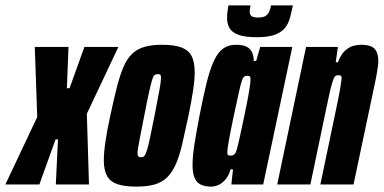

<svg xmlns="http://www.w3.org/2000/svg" viewBox="-66 -684 1423 712"><path d="M-46 0 72 -250 63 -510H188L182 -357H192L247 -510H373L256 -262L264 0H141L149 -167H140L80 0Z M440 8Q396 8 369.5 -1Q343 -10 331 -31.5Q319 -53 319 -89Q319 -118 325 -159Q331 -200 343 -255Q356 -316 367.5 -361Q379 -406 392 -436Q405 -466 423.5 -484Q442 -502 469 -510Q496 -518 535 -518Q579 -518 605.5 -508.5Q632 -499 644 -477Q656 -455 656 -416Q656 -388 650 -348.5Q644 -309 633 -255Q620 -194 609.5 -149Q599 -104 585.5 -74Q572 -44 553.5 -26Q535 -8 507.5 0Q480 8 440 8ZM456 -101Q461 -101 465 -102.5Q469 -104 473 -111.5Q477 -119 481.5 -135.5Q486 -152 492 -181Q498 -210 507 -255Q519 -317 525 -349Q531 -381 531 -394Q531 -402 529.5 -405Q528 -408 525.5 -408.5Q523 -409 519 -409Q512 -409 507.5 -406Q503 -403 498.5 -389Q494 -375 487 -343.5Q480 -312 469 -255Q457 -193 450.5 -161Q444 -129 444 -116Q444 -109 445.5 -106Q447 -103 450 -102Q453 -101 456 -101Z M717 8Q694 8 678.5 0.5Q663 -7 655.5 -24.5Q648 -42 648 -72Q648 -104 655 -148.5Q662 -193 674 -256Q688 -328 700.5 -378Q713 -428 727.5 -459Q742 -490 761.5 -504Q781 -518 809 -518Q835 -518 849 -510.5Q863 -503 869 -489.5Q875 -476 875 -458H884L899 -510H1018L910 0H792L798 -56H789Q783 -34 771 -19.5Q759 -5 745 1.5Q731 8 717 8ZM789 -107Q794 -107 798.5 -108.5Q803 -110 807 -116.5Q811 -123 814 -137Q817 -147 822.5 -172.5Q828 -198 835 -230.5Q842 -263 848.5 -295.5Q855 -328 859 -353.5Q863 -379 863 -389Q863 -400 859 -401.5Q855 -403 850 -403Q844 -403 839.5 -400Q835 -397 830.5 -383.5Q826 -370 819.5 -340Q813 -310 801 -255Q788 -193 782.5 -162Q777 -131 777 -119Q777 -113 778.5 -110.5Q780 -108 783 -107.5Q786 -107 789 -107ZM886 -546Q842 -546 818 -555Q794 -564 785 -580Q776 -596 776 -618Q776 -629 777.5 -640Q779 -651 781 -664H863Q862 -658 861 -652Q860 -646 860 -641Q860 -631 866 -625Q872 -619 891 -619Q910 -619 919 -625Q928 -631 932.5 -641.5Q937 -652 939 -664H1020Q1015 -639 1009 -617Q1003 -595 990 -579.5Q977 -564 952.5 -555Q928 -546 886 -546Z M962 0 1069 -510H1187L1179 -453H1187Q1198 -482 1213.5 -496Q1229 -510 1244.5 -514Q1260 -518 1272 -518Q1296 -518 1310 -512Q1324 -506 1330.5 -492Q1337 -478 1337 -455Q1337 -448 1333.5 -425Q1330 -402 1324 -374L1245 0H1122L1181 -282Q1192 -334 1196 -359Q1200 -384 1201 -394Q1201 -399 1199.5 -401.5Q1198 -404 1194.5 -404.5Q1191 -405 1186 -405Q1181 -405 1177 -401.5Q1173 -398 1168 -383.5Q1163 -369 1155.5 -336Q1148 -303 1136 -244L1085 0Z"/></svg>

Font: Saira UltraCondensed Black
Style: Italic
Weight: 900
Width: 1
Italic angle: -12°
Designer: Hector Gatti with collaboration of the Omnibus-Type team
Foundry: Omnibus-Type
Version: Version 1.101